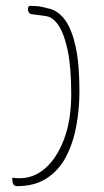

<svg xmlns="http://www.w3.org/2000/svg" viewBox="-20 -624 355 655"><path d="M137 -569 86 -576Q82 -577 79.5 -580Q77 -583 76 -587Q75 -591 75.5 -595Q76 -599 77.5 -601.5Q79 -604 82 -604Q93 -604 106.5 -603Q120 -602 150 -594Q180 -586 202.5 -555Q225 -524 238 -465Q251 -406 251 -313Q251 -251 240 -192.5Q229 -134 204.5 -88Q180 -42 139 -15.5Q98 11 39 11Q35 11 32 10Q29 9 26.5 6Q24 3 23 -2.5Q22 -8 22 -18Q27 -17 32.5 -16.5Q38 -16 47 -16Q96 -16 135.5 -51Q175 -86 199 -150.5Q223 -215 223 -303Q223 -394 211 -451.5Q199 -509 179.5 -537.5Q160 -566 137 -569Z"/></svg>

Font: Noto Rashi Hebrew Thin
Style: Regular
Weight: 250
Version: Version 1.006